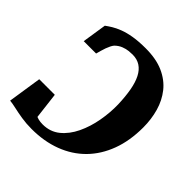

<svg xmlns="http://www.w3.org/2000/svg" viewBox="-201 -901 1059 1059"><g transform="rotate(45 329.0 -371.0)"><path d="M336 -751Q418.5 -751 475.5 -725.5Q532.5 -700 567.8 -655.5Q603 -611 619.2 -553.8Q635.5 -496.5 635.5 -432.5Q635.5 -329 605 -247.2Q574.5 -165.5 518 -108.2Q461.5 -51 382.2 -21Q303 9 205.5 9Q163.5 9 126.2 3Q89 -3 59.5 -9.8Q30 -16.5 11.5 -18L41.5 -215H163L181.5 -61Q188.5 -58 196.2 -56Q204 -54 212.8 -53Q221.5 -52 231 -52Q289 -52 330.8 -86Q372.5 -120 399 -175.5Q425.5 -231 437.2 -296.5Q449 -362 447.5 -424.5Q445.5 -484.5 437 -531.5Q428.5 -578.5 412.2 -610.2Q396 -642 370.5 -658.8Q345 -675.5 309.5 -675.5Q298.5 -675.5 280.2 -673.8Q262 -672 241.5 -664Q221 -656 203 -638.5Q196.5 -631 190.8 -619.5Q185 -608 180 -594.2Q175 -580.5 171 -565.8Q167 -551 163 -537H66.5L88.5 -679.5Q102.5 -690 122.8 -702.5Q143 -715 172.2 -726.2Q201.5 -737.5 241.8 -744.2Q282 -751 336 -751Z"/></g></svg>

Font: Merriweather 24pt Black
Style: Italic
Weight: 900
Italic angle: -7.8°
Designer: Eben Sorkin
Foundry: Eben Sorkin
Version: Version 2.101